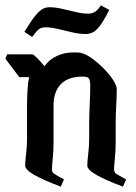

<svg xmlns="http://www.w3.org/2000/svg" viewBox="-37 -697 507 717"><path d="M190 0Q126 -24 91.5 -43.5Q57 -63 57 -79Q57 -93 60.5 -122.5Q64 -152 64 -180V-308Q64 -328 65.5 -358Q67 -388 72 -409H35L-17 -478L-10 -494H84Q88 -494 101.5 -480.5Q115 -467 129 -450Q148 -476 176.5 -488.5Q205 -501 232 -501H253Q273 -501 297.5 -485Q322 -469 345.5 -446Q369 -423 384 -400.5Q399 -378 399 -364Q399 -339 397 -302Q395 -265 395 -242V-169Q395 -133 392 -105.5Q389 -78 389 -64Q389 -54 396.5 -48.5Q404 -43 434 -27L422 0Q358 -24 323.5 -43.5Q289 -63 289 -79Q289 -93 292.5 -122.5Q296 -152 296 -180V-232Q296 -264 298 -305Q300 -346 300 -377Q300 -397 295 -404Q290 -411 273 -411Q217 -411 190 -382.5Q163 -354 163 -304V-169Q163 -133 160 -105.5Q157 -78 157 -64Q157 -54 164.5 -48.5Q172 -43 202 -27ZM83 -559 54 -578Q79 -619 95 -638.5Q111 -658 123 -664Q135 -670 147 -670Q169 -670 195 -664Q221 -658 246.5 -652Q272 -646 292 -646Q306 -646 316.5 -652Q327 -658 340 -677L371 -660Q351 -620 336 -600.5Q321 -581 308.5 -575.5Q296 -570 283 -570Q259 -570 231.5 -576.5Q204 -583 178.5 -589Q153 -595 134 -595Q118 -595 109 -588.5Q100 -582 83 -559Z"/></svg>

Font: Jaini Purva
Style: Regular
Weight: 400
Designer: Maithili Shingre, Girish Dalvi (Devanagari), Taresh Vohra (Latin)
Foundry: Ek Type
Version: Version 2.000; ttfautohint (v1.8.4.7-5d5b)